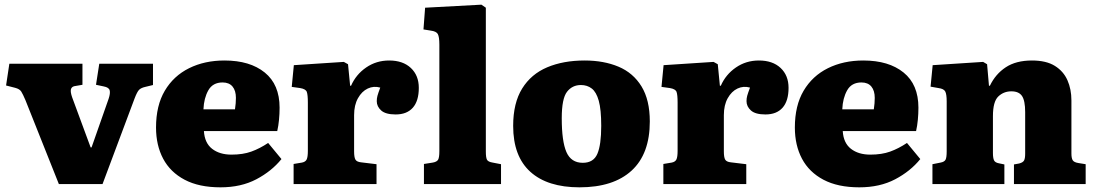

<svg xmlns="http://www.w3.org/2000/svg" viewBox="-20 -788 4689 822"><path d="M232 0 89 -359Q78 -385 71 -396Q64 -407 45 -412L6 -422L20 -515H333V-425L298 -419Q286 -416 283.5 -405Q281 -394 289 -371L368 -157H372L445 -365Q453 -389 449.5 -401.5Q446 -414 424 -418L391 -425L405 -515H635V-424L602 -416Q584 -412 575.5 -403.5Q567 -395 556 -366L419 0Z M924 14Q832 14 770.5 -18.5Q709 -51 678.5 -108.5Q648 -166 648 -242Q648 -336 685.5 -399.5Q723 -463 789.5 -496Q856 -529 941 -529Q1050 -529 1113.5 -477.5Q1177 -426 1177 -327Q1177 -301 1174.5 -275Q1172 -249 1167 -227H853Q856 -176 888 -151Q920 -126 971 -126Q1020 -126 1056 -139Q1092 -152 1128 -176L1185 -107Q1143 -55 1077.5 -20.5Q1012 14 924 14ZM851 -320H986Q988 -333 989 -345Q990 -357 990 -369Q990 -400 975.5 -417.5Q961 -435 933 -435Q891 -435 872 -401.5Q853 -368 851 -320Z M1237 0V-86L1273 -92Q1288 -95 1293 -105.5Q1298 -116 1298 -142V-349Q1298 -382 1293.5 -394.5Q1289 -407 1265 -411L1229 -416L1238 -509L1452 -523L1470 -513L1479 -421H1483Q1504 -469 1547.5 -499Q1591 -529 1646 -529Q1705 -529 1739 -497Q1773 -465 1773 -412Q1773 -356 1747.5 -327Q1722 -298 1674 -298Q1631 -298 1612 -315Q1593 -332 1593 -355Q1593 -367 1596 -378Q1599 -389 1608 -413Q1580 -421 1554.5 -409Q1529 -397 1512.5 -367.5Q1496 -338 1496 -295V-140Q1496 -115 1501.5 -105Q1507 -95 1526 -93L1592 -85V0Z M1795 0V-86L1833 -92Q1850 -95 1855.5 -104Q1861 -113 1861 -141V-597Q1861 -630 1854.5 -642Q1848 -654 1824 -657L1793 -662L1800 -755L2041 -768L2060 -755V-139Q2060 -113 2065 -104Q2070 -95 2089 -92L2125 -85V0Z M2461 14Q2324 14 2250.5 -52.5Q2177 -119 2177 -249Q2177 -347 2215.5 -409Q2254 -471 2323 -500Q2392 -529 2483 -529Q2565 -529 2628 -502.5Q2691 -476 2726.5 -418Q2762 -360 2762 -268Q2762 -129 2684 -57.5Q2606 14 2461 14ZM2475 -91Q2521 -91 2537.5 -129.5Q2554 -168 2554 -249Q2554 -319 2543.5 -356.5Q2533 -394 2513.5 -409Q2494 -424 2467 -424Q2430 -424 2407.5 -395Q2385 -366 2385 -282Q2385 -183 2405 -137Q2425 -91 2475 -91Z M2820 0V-86L2856 -92Q2871 -95 2876 -105.5Q2881 -116 2881 -142V-349Q2881 -382 2876.5 -394.5Q2872 -407 2848 -411L2812 -416L2821 -509L3035 -523L3053 -513L3062 -421H3066Q3087 -469 3130.5 -499Q3174 -529 3229 -529Q3288 -529 3322 -497Q3356 -465 3356 -412Q3356 -356 3330.5 -327Q3305 -298 3257 -298Q3214 -298 3195 -315Q3176 -332 3176 -355Q3176 -367 3179 -378Q3182 -389 3191 -413Q3163 -421 3137.5 -409Q3112 -397 3095.5 -367.5Q3079 -338 3079 -295V-140Q3079 -115 3084.5 -105Q3090 -95 3109 -93L3175 -85V0Z M3659 14Q3567 14 3505.5 -18.5Q3444 -51 3413.5 -108.5Q3383 -166 3383 -242Q3383 -336 3420.5 -399.5Q3458 -463 3524.5 -496Q3591 -529 3676 -529Q3785 -529 3848.5 -477.5Q3912 -426 3912 -327Q3912 -301 3909.5 -275Q3907 -249 3902 -227H3588Q3591 -176 3623 -151Q3655 -126 3706 -126Q3755 -126 3791 -139Q3827 -152 3863 -176L3920 -107Q3878 -55 3812.5 -20.5Q3747 14 3659 14ZM3586 -320H3721Q3723 -333 3724 -345Q3725 -357 3725 -369Q3725 -400 3710.5 -417.5Q3696 -435 3668 -435Q3626 -435 3607 -401.5Q3588 -368 3586 -320Z M3972 0V-85L4007 -92Q4023 -95 4028 -104Q4033 -113 4033 -140V-354Q4033 -384 4027 -396Q4021 -408 3998 -411L3964 -417L3973 -509L4189 -523L4206 -513L4214 -421H4218Q4242 -471 4286 -500Q4330 -529 4398 -529Q4459 -529 4496 -506Q4533 -483 4550 -444.5Q4567 -406 4567 -358V-131Q4567 -111 4572.5 -102Q4578 -93 4597 -90L4628 -85V0H4321V-84L4343 -88Q4359 -92 4364 -100.5Q4369 -109 4369 -130V-308Q4369 -357 4355.5 -377Q4342 -397 4310 -397Q4277 -397 4254 -375Q4231 -353 4231 -291V-133Q4231 -112 4235.5 -102Q4240 -92 4256 -89L4280 -84V0Z"/></svg>

Font: Literata 12pt ExtraBold
Style: Regular
Weight: 800
Designer: Latin by Veronika Burian and Jose Scaglione. Greek by Irene Vlachou. Cyrillic by Vera Evstafieva.
Foundry: TypeTogether
Version: Version 3.002